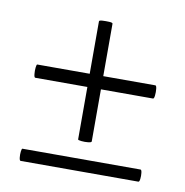

<svg xmlns="http://www.w3.org/2000/svg" viewBox="-57 -477 511 530"><g transform="rotate(10 199.0 -211.5)"><path d="M34 -1Q31 -1 30 -9.5Q29 -18 30 -26.5Q31 -35 33 -35H364Q367 -35 368 -26.5Q369 -18 368 -9.5Q367 -1 364 -1ZM34 -234Q31 -234 30 -243.5Q29 -253 30 -262Q31 -271 33 -271H364Q367 -271 368 -262Q369 -253 368 -243.5Q367 -234 364 -234ZM218 -88Q218 -85 208.5 -84Q199 -83 189.5 -84Q180 -85 180 -87V-418Q180 -421 189.5 -421.5Q199 -422 208.5 -421.5Q218 -421 218 -418Z"/></g></svg>

Font: Cormorant Infant Light
Style: Italic
Weight: 300
Italic angle: -10°
Designer: Christian Thalmann (Catharsis Fonts)
Foundry: Catharsis Fonts
Version: Version 4.001